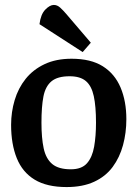

<svg xmlns="http://www.w3.org/2000/svg" viewBox="-20 -746 558 778"><path d="M250 12Q170 12 120.5 -18Q71 -48 48 -105Q25 -162 25 -240Q25 -292 39.5 -340.5Q54 -389 84 -426.5Q114 -464 160.5 -486Q207 -508 270 -508Q348 -508 396.5 -477.5Q445 -447 468.5 -391.5Q492 -336 492 -263Q492 -208 478.5 -158Q465 -108 436.5 -69.5Q408 -31 361.5 -9.5Q315 12 250 12ZM267 -60Q311 -60 332.5 -84.5Q354 -109 361.5 -152Q369 -195 369 -249Q369 -315 360 -356.5Q351 -398 328 -417.5Q305 -437 262 -437Q213 -437 188.5 -416.5Q164 -396 156 -355Q148 -314 148 -249Q148 -187 157 -145Q166 -103 191.5 -81.5Q217 -60 267 -60ZM315 -535 140 -648Q145 -688 163.5 -707Q182 -726 198 -726Q212 -726 224 -715Q236 -704 248 -690L348 -573Z"/></svg>

Font: Faustina SemiBold
Style: Regular
Weight: 600
Designer: Alfonso Garcia
Foundry: http://www.omnibus-type.com
Version: Version 1.200